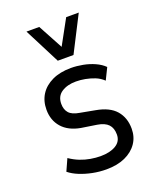

<svg xmlns="http://www.w3.org/2000/svg" viewBox="-140 -825 753 918"><g transform="rotate(-20 237.0 -366.0)"><path d="M242 9Q206 9 171.5 2Q137 -5 107.5 -17Q78 -29 57 -46L84 -106Q109 -89 134.5 -79Q160 -69 186.5 -64.5Q213 -60 237 -60Q285 -60 315 -78Q345 -96 345 -131Q345 -164 327.5 -182.5Q310 -201 272 -207L194 -219Q133 -230 101 -266.5Q69 -303 69 -357Q69 -401 90 -434Q111 -467 151 -486Q191 -505 247 -505Q276 -505 307.5 -499Q339 -493 366.5 -480.5Q394 -468 412 -450L383 -391Q364 -409 341 -418Q318 -427 294 -431.5Q270 -436 247 -436Q203 -436 174 -417Q145 -398 145 -359Q145 -330 160.5 -312.5Q176 -295 213 -289L288 -275Q357 -263 389 -226Q421 -189 421 -133Q421 -91 399 -59Q377 -27 337 -9Q297 9 242 9ZM200 -559 107 -741H172L240 -615L309 -741H373L280 -559Z"/></g></svg>

Font: Nunito Sans 7pt Condensed
Style: Regular
Weight: 400
Width: 3
Designer: Vernon Adams
Foundry: Vernon Adams
Version: Version 3.101;gftools[0.9.27]